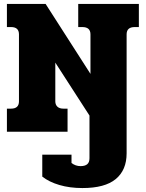

<svg xmlns="http://www.w3.org/2000/svg" viewBox="-20 -667 738 972"><path d="M194 227V116H342V158Q362 174 388 174Q410 174 421.5 164.5Q433 155 433 134V-82L260 -350V-154Q260 -137 270.5 -127Q281 -117 301 -117H322V0H15V-117H36Q76 -117 76 -154V-493Q76 -530 36 -530H15V-647H211L438 -293V-493Q438 -530 397 -530H376V-647H683V-530H662Q621 -530 621 -493V109Q621 194 566 239.5Q511 285 397 285Q333 285 280.5 269.5Q228 254 194 227Z"/></svg>

Font: Pridi
Style: Bold
Weight: 700
Designer: Katatrad Team
Foundry: CadsonDemak
Version: Version 1.001